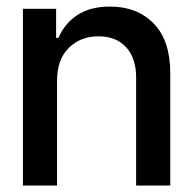

<svg xmlns="http://www.w3.org/2000/svg" viewBox="-20 -573 597 593"><path d="M156.2 -323.7V0H50.8V-545.9H153.3V-456.1H160.6Q179.2 -500 218.8 -526.4Q258.3 -552.7 320.3 -552.7Q403.3 -552.7 454.6 -500.5Q505.9 -448.2 505.9 -346.7V0H400.4V-334Q400.4 -393.6 369.4 -427.2Q338.4 -460.9 284.2 -460.9Q228.5 -460.9 192.4 -425Q156.2 -389.2 156.2 -323.7Z"/></svg>

Font: Inter Tight Medium
Style: Regular
Weight: 500
Designer: Rasmus Andersson
Foundry: rsms
Version: Version 3.004; ttfautohint (v1.8.4.7-5d5b)